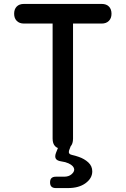

<svg xmlns="http://www.w3.org/2000/svg" viewBox="-20 -750 640 978"><path d="M248 -630H102Q79 -630 65.5 -643.5Q52 -657 52 -680Q52 -703 65 -716.5Q78 -730 102 -730H498Q522 -730 535 -716.5Q548 -703 548 -680Q548 -657 534.5 -643.5Q521 -630 498 -630H352V-44Q352 -18 340 -5L332 16Q329 25 332.5 31Q336 37 346 39Q364 43 381 49Q410 59 430 77.5Q450 96 450 123Q450 158 416 183Q382 208 326 208H265Q250 208 242.5 201Q235 194 235 179Q235 164 242.5 157Q250 150 265 150H307Q330 150 344 138Q358 126 358 114Q357 95 329 82Q314 75 292 72Q271 69 264.5 58.5Q258 48 265 29L275 4Q267 1 261 -5Q248 -18 248 -44Z"/></svg>

Font: Maple Mono NL Medium
Style: Regular
Weight: 500
Monospace: yes
Designer: subframe7536
Version: Version 7.000